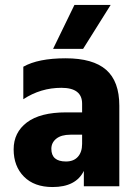

<svg xmlns="http://www.w3.org/2000/svg" viewBox="-20 -751 556 774"><path d="M315 -554H194L280 -731H426ZM192 3Q118 3 76.5 -39Q35 -81 35 -149Q35 -217 88.5 -257.5Q142 -298 247 -298H311V-333Q311 -397 227.5 -397Q144 -397 74 -351V-482Q134 -516 244.5 -516Q355 -516 408 -469.5Q461 -423 461 -325V0H318V-62Q286 3 192 3ZM246 -100Q277 -100 294 -119Q311 -138 311 -171V-208H264Q227 -208 207 -192Q187 -176 187 -151Q187 -100 246 -100Z"/></svg>

Font: Hind Mysuru
Style: Bold
Weight: 700
Designer: Manushi Parikh, Hitesh Malaviya
Foundry: Indian Type Foundry
Version: Version 0.703;PS 1.0;hotconv 1.0.86;makeotf.lib2.5.63406